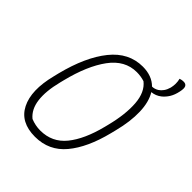

<svg xmlns="http://www.w3.org/2000/svg" viewBox="-230 -967 1128 1128"><g transform="rotate(45 334.0 -403.5)"><path d="M407 -720Q483 -720 528 -675Q538 -675 548 -678Q558 -681 568 -687Q582 -696 593 -711.5Q604 -727 610 -749Q619 -786 610 -822Q616 -824 623 -825.5Q630 -827 640 -827Q657 -827 664 -814.5Q671 -802 664 -770Q657 -736 642.5 -712.5Q628 -689 608 -673Q581 -652 548 -649Q579 -599 581.5 -520Q584 -441 559 -343L551 -311Q512 -155 439 -67.5Q366 20 250 20Q129 20 84 -69Q39 -158 77 -309L85 -342Q130 -520 210.5 -620Q291 -720 407 -720ZM129 -310Q105 -215 113.5 -147.5Q122 -80 166 -44Q205 -28 246 -28Q344 -28 404.5 -102.5Q465 -177 499 -312L505 -336Q534 -451 527.5 -536.5Q521 -622 470 -662Q439 -672 405 -672Q307 -672 240.5 -581.5Q174 -491 135 -334Z"/></g></svg>

Font: Recursive Mn Csl St Lt
Style: Italic
Weight: 300
Italic angle: -15°
Monospace: yes
Version: Version 1.079;hotconv 1.0.112;makeotfexe 2.5.65598; ttfautoh